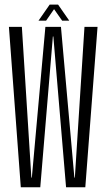

<svg xmlns="http://www.w3.org/2000/svg" viewBox="-20 -788 453 808"><path d="M67.5 0H149.5L202.5 -634.5H204.5L258 0H339L390.5 -675H335.5L295 -40.5H293L236.5 -675H171L114 -40.5H112L72 -675H17.5ZM142 -701H174L207.5 -749.5L241.5 -701H271.5L224.5 -768.5H189Z"/></svg>

Font: Anybody ExtraCondensed Light
Style: Regular
Weight: 300
Width: 2
Version: Version 1.113;gftools[0.9.25]